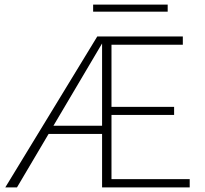

<svg xmlns="http://www.w3.org/2000/svg" viewBox="-20 -817 895 837"><path d="M3 0 404 -658H443L54 0ZM173 -233 194 -269H447V-233ZM447 -316V-351H739V-316ZM425 0V-658H777V-622H466V-36H807V0ZM386 -766V-797H711V-766Z"/></svg>

Font: Ysabeau Office ExtraLight
Style: Regular
Weight: 250
Designer: Christian Thalmann (Catharsis Fonts)
Version: Version 2.001;gftools[0.9.30]; featfreeze: tnum,lnum,ss02